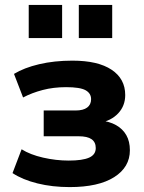

<svg xmlns="http://www.w3.org/2000/svg" viewBox="-20 -751 587 782"><path d="M264 11Q193 11 132.5 -4Q72 -19 31 -46L68 -143Q103 -121 155.5 -109Q208 -97 260 -97Q316 -97 343 -109Q370 -121 370 -148Q370 -172 353 -184Q336 -196 300 -196H158V-301H288Q319 -301 335 -313Q351 -325 351 -347Q351 -371 328.5 -383.5Q306 -396 249 -396Q198 -396 154 -384.5Q110 -373 74 -354L37 -450Q78 -475 139.5 -489.5Q201 -504 275 -504Q379 -504 434.5 -467Q490 -430 490 -364Q490 -320 461.5 -289.5Q433 -259 384 -250V-261Q425 -257 452.5 -241.5Q480 -226 494.5 -200.5Q509 -175 509 -139Q509 -70 445 -29.5Q381 11 264 11ZM301 -596V-731H437V-596ZM97 -596V-731H233V-596Z"/></svg>

Font: Nunito Sans 11pt ExtraBold
Style: Regular
Weight: 800
Version: Version 3.101;gftools[0.9.27]